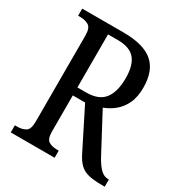

<svg xmlns="http://www.w3.org/2000/svg" viewBox="-167 -837 908 959"><g transform="rotate(30 286.5 -357.0)"><path d="M31 0V-41H45Q72 -41 92 -52.5Q112 -64 112 -108V-605Q112 -649 92 -661Q72 -673 45 -673H31V-714H269Q385 -714 439 -668Q493 -622 493 -525Q493 -469 475 -432Q457 -395 428.5 -372Q400 -349 367 -337L482 -121Q503 -82 523.5 -61.5Q544 -41 570 -41H573V0H558Q510 0 480 -7Q450 -14 429.5 -33.5Q409 -53 391 -90L278 -315H207V-108Q207 -64 226 -52.5Q245 -41 273 -41H284V0ZM257 -361Q330 -361 361.5 -402Q393 -443 393 -521Q393 -595 363 -631Q333 -667 263 -667H207V-361Z"/></g></svg>

Font: Noto Serif Myanmar Cond
Style: Regular
Weight: 400
Width: 3
Designer: Ben Mitchell and the Monotype Design Team
Foundry: Monotype Imaging Inc.
Version: Version 2.106; ttfautohint (v1.8.4.7-5d5b)